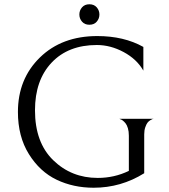

<svg xmlns="http://www.w3.org/2000/svg" viewBox="-20 -869 792 900"><path d="M433.5 -767.5Q421 -753 399 -753Q377 -753 364.5 -767.5Q352 -782 352 -801Q352 -820 364.5 -834.5Q377 -849 399 -849Q421 -849 433.5 -834.5Q446 -820 446 -801Q446 -782 433.5 -767.5ZM419 11Q324 11 245.5 -26.5Q167 -64 115.5 -146.5Q64 -229 64 -344Q64 -499 167 -599.5Q270 -700 436 -700Q561 -700 652 -649V-538Q621 -592 559.5 -625Q498 -658 434 -658Q300 -658 222 -575.5Q144 -493 144 -352Q144 -201 229.5 -118Q315 -35 438 -35Q516 -35 584 -68V-233Q584 -253 579.5 -268Q575 -283 568.5 -291Q562 -299 555.5 -304Q549 -309 544 -310L540 -312H700Q698 -312 695 -311Q692 -310 684.5 -305.5Q677 -301 671.5 -294Q666 -287 661 -272.5Q656 -258 656 -239V-57Q547 11 419 11Z"/></svg>

Font: Bellefair
Style: Regular
Weight: 400
Designer: Nick Shinn, Liron Lavi Turkenic
Foundry: Shinntype
Version: Version 1.003;PS 001.003;hotconv 1.0.88;makeotf.lib2.5.64775